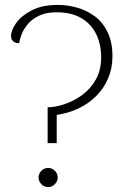

<svg xmlns="http://www.w3.org/2000/svg" viewBox="-20 -750 530 782"><path d="M174 -167V-313Q204 -313 242 -325.5Q280 -338 314 -362.5Q348 -387 370 -425.5Q392 -464 392 -516Q392 -569 372 -610.5Q352 -652 311.5 -676Q271 -700 210 -700Q168 -700 139 -686Q110 -672 93 -651.5Q76 -631 68 -610Q60 -589 58 -574Q47 -574 40 -577.5Q33 -581 29 -587.5Q25 -594 25 -603Q25 -627 46 -656.5Q67 -686 109.5 -708Q152 -730 215 -730Q256 -730 295.5 -718.5Q335 -707 367 -683Q399 -659 418.5 -618.5Q438 -578 438 -521Q438 -472 420.5 -431Q403 -390 372 -359Q341 -328 300 -308.5Q259 -289 211 -282V-167ZM176 12Q160 12 148.5 0Q137 -12 137 -27Q137 -43 148.5 -54.5Q160 -66 176 -66Q192 -66 203.5 -54.5Q215 -43 215 -27Q215 -12 203.5 0Q192 12 176 12Z"/></svg>

Font: Arima Thin ExtraLight
Style: Regular
Weight: 250
Version: Version 1.100